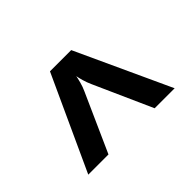

<svg xmlns="http://www.w3.org/2000/svg" viewBox="-137 -766 873 873"><g transform="rotate(45 300.0 -329.5)"><path d="M527.7 -51.4 72.3 -260.5V-397L527.7 -606.9V-478.3L246.6 -352.6Q226.8 -343.6 205.6 -337.5Q184.4 -331.5 172.2 -329.5Q184.6 -327.5 205.8 -321.8Q227.1 -316.2 246.6 -307.2L527.7 -181.3Z"/></g></svg>

Font: JetBrains Mono
Style: Regular
Weight: 400
Monospace: yes
Designer: Philipp Nurullin, Konstantin Bulenkov
Foundry: JetBrains
Version: Version 2.305